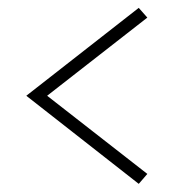

<svg xmlns="http://www.w3.org/2000/svg" viewBox="-20 -550 436 481"><path d="M45.9 -310.1 327.6 -89.4 349.1 -114.3 98.1 -310.1 349.1 -505.9 327.6 -530.3Z"/></svg>

Font: Estedad ExtraLight
Style: Regular
Weight: 200
Designer: Amin Abedi
Version: Version 7.3